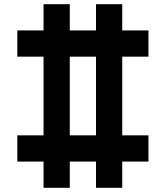

<svg xmlns="http://www.w3.org/2000/svg" viewBox="-20 -895 790 915"><path d="M312.5 -125V0H187.5V-125H62.5V-250H187.5V-625H62.5V-750H187.5V-875H312.5V-750H437.5V-875H562.5V-750H687.5V-625H562.5V-250H687.5V-125H562.5V0H437.5V-125ZM312.5 -250H437.5V-625H312.5Z"/></svg>

Font: Oldtimer
Style: Regular
Weight: 400
Designer: GGBotNet
Foundry: GGBotNet
Version: 1.00